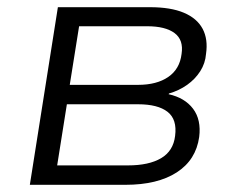

<svg xmlns="http://www.w3.org/2000/svg" viewBox="-20 -514 658 534"><path d="M63 0 141 -494H397Q455 -494 491.5 -478.5Q528 -463 543.5 -434Q559 -405 553 -364Q551 -338 537 -316Q523 -294 500.5 -278Q478 -262 450 -254L449 -252Q494 -242 517 -211.5Q540 -181 534 -133Q525 -69 471.5 -34.5Q418 0 329 0ZM139 -54H336Q394 -54 428 -74Q462 -94 467 -136Q473 -182 446 -203Q419 -224 364 -224H166ZM174 -278H364Q416 -278 448 -300Q480 -322 485 -364Q491 -403 465.5 -422Q440 -441 389 -441H200Z"/></svg>

Font: Nunito Sans 7pt Light
Style: Italic
Weight: 300
Italic angle: -9°
Designer: Vernon Adams
Foundry: Vernon Adams
Version: Version 3.101;gftools[0.9.27]